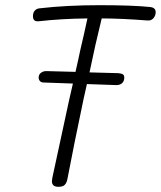

<svg xmlns="http://www.w3.org/2000/svg" viewBox="-20 -715 620 740"><path d="M580 -668Q580 -655 571.5 -645Q563 -635 549 -636Q445 -644 372 -644Q347 -543 325 -436L436 -433Q448 -432 453.5 -428.5Q459 -425 459 -416Q459 -402 450.5 -394.5Q442 -387 429 -387L315 -391L302 -333Q264 -152 240 -26Q237 -10 229.5 -2.5Q222 5 205 5Q180 5 180 -17Q180 -21 182 -31L247 -332L261 -393L148 -397Q139 -397 134 -402.5Q129 -408 129 -416Q129 -428 138 -434.5Q147 -441 158 -441L271 -438Q278 -467 282 -487Q286 -507 289 -520Q304 -583 317 -644Q217 -643 129 -633H124Q107 -633 107 -653Q107 -666 114 -674Q121 -682 133 -683Q238 -695 362 -695Q492 -695 558 -688Q580 -686 580 -668Z"/></svg>

Font: Mali Light
Style: Italic
Weight: 300
Italic angle: -10°
Version: Version 1.000; ttfautohint (v1.6)